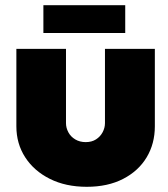

<svg xmlns="http://www.w3.org/2000/svg" viewBox="-20 -706 647 739"><path d="M314 13Q233 13 172 -17.5Q111 -48 77 -100.5Q43 -153 43 -220V-518H234V-232Q234 -214 243 -197Q252 -180 269.5 -169.5Q287 -159 310 -159Q333 -159 349.5 -169.5Q366 -180 375 -197Q384 -214 384 -232V-518H576V-220Q576 -153 544.5 -100.5Q513 -48 454 -17.5Q395 13 314 13ZM147 -579V-686H462V-579Z"/></svg>

Font: MuseoModerno Thin Black
Style: Regular
Weight: 900
Version: Version 1.002